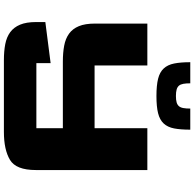

<svg xmlns="http://www.w3.org/2000/svg" viewBox="-26 -926 958 946"><g transform="rotate(90 453.0 -453.0)"><path d="M276 6.8Q232.7 6.8 197.9 0.2Q163.2 -6.4 138.9 -24.1Q114.6 -41.8 101.6 -72.8Q88.6 -103.8 88.6 -152.4V-197.4L291 -223.4V-153.2Q291 -153.2 291 -153.2Q291 -153.2 291 -153.2H611.6Q611.6 -153.2 611.6 -153.2Q611.6 -153.2 611.6 -153.2V-283.7H283.1Q239.8 -283.7 205.1 -290.2Q170.3 -296.7 146 -314.2Q121.8 -331.6 109 -362.4Q96.2 -393.2 96.2 -441.8V-700H302.4V-440Q302.4 -440 302.4 -440Q302.4 -440 302.4 -440H611.6V-700H817.8V-150.5Q817.8 -53.1 767.8 -23.2Q717.8 6.8 629.9 6.8ZM286.5 -911.5H390.5Q390.5 -890.9 393 -877.1Q395.5 -863.3 402.4 -855.4Q409.3 -847.5 421.5 -844.2Q433.6 -840.8 453.2 -840.8Q472.3 -840.8 484.2 -844.2Q496.1 -847.5 503 -855.4Q509.9 -863.3 512.4 -877.1Q514.9 -890.9 514.9 -911.5H618.9Q618.9 -864.1 612.8 -832Q606.6 -800 588.6 -780.6Q570.5 -761.1 538 -752.9Q505.6 -744.8 453.2 -744.8Q400.8 -744.8 368.1 -752.9Q335.4 -761.1 317.4 -780.6Q299.3 -800 292.9 -832Q286.5 -864.1 286.5 -911.5Z"/></g></svg>

Font: Science Gothic
Style: Regular
Weight: 400
Designer: Thomas Phinney, Vassil Kateliev, Brandon Buerkle
Foundry: Font Detective LLC
Version: Version 1.018